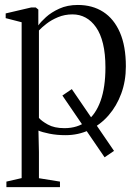

<svg xmlns="http://www.w3.org/2000/svg" viewBox="-20 -548 564 794"><path d="M412.5 102.5 238 -153 277 -179.5 451.5 76ZM6.5 226V203L69.5 188.5V-456L3.5 -473V-492.5L108.5 -517H128L138.5 -508.5V-443Q148.5 -457.5 170.2 -477.2Q192 -497 225.2 -512.2Q258.5 -527.5 302 -527.5Q362.5 -527.5 407 -498.8Q451.5 -470 476 -413.5Q500.5 -357 500.5 -273.5Q500.5 -213 481.5 -161.2Q462.5 -109.5 428.8 -70.8Q395 -32 349.5 -10.5Q304 11 251 11Q215 11 184.2 4.8Q153.5 -1.5 139 -8L141 80.5V189L228 203V226ZM246.5 -18Q300.5 -18 338.2 -46.5Q376 -75 396 -131Q416 -187 416 -269Q416 -325.5 406 -367Q396 -408.5 377.2 -435.2Q358.5 -462 334 -475.2Q309.5 -488.5 280 -488.5Q247.5 -488.5 220 -477Q192.5 -465.5 172.5 -450Q152.5 -434.5 141 -422V-60.5Q151 -48 177.8 -33Q204.5 -18 246.5 -18Z"/></svg>

Font: Merriweather 120pt Light
Style: Regular
Weight: 300
Version: Version 2.100